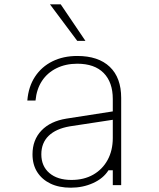

<svg xmlns="http://www.w3.org/2000/svg" viewBox="-20 -860 740 892"><path d="M514 -344V-305L304 -273Q240 -262 206 -229Q172 -196 172 -143Q172 -88 209.5 -56Q247 -24 312 -24Q370 -24 413 -48.5Q456 -73 480 -117Q504 -161 504 -219V-400Q504 -478 461.5 -521Q419 -564 339 -564Q285 -564 242.5 -543Q200 -522 175 -484Q150 -446 145 -393H107Q112 -457 142.5 -503.5Q173 -550 223.5 -575Q274 -600 339 -600Q437 -600 490 -549.5Q543 -499 543 -405V0H504V-69H484Q460 -31 412.5 -9.5Q365 12 309 12Q254 12 214.5 -7Q175 -26 153 -60.5Q131 -95 131 -143Q131 -210 172.5 -253.5Q214 -297 289 -309ZM377 -670H339L212 -840H262Z"/></svg>

Font: Martian Mono SemiExpanded Thin
Style: Regular
Weight: 250
Monospace: yes
Version: Version 0.930